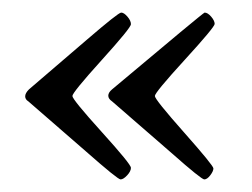

<svg xmlns="http://www.w3.org/2000/svg" viewBox="-20 -369 400 305"><path d="M158 -208 253 -125.5C284.3 -97.8 301.5 -84 304.5 -84C307.5 -84 310.7 -86.2 314 -90.5C317.3 -94.8 319 -98.5 319 -101.5C319 -104.5 303.5 -123.5 272.5 -158.5C241.5 -193.5 226 -212.8 226 -216.5C226 -220.2 241.8 -239.3 273.5 -274C305.2 -308.7 321 -327.7 321 -331C321 -334.3 319.2 -338.2 315.5 -342.5C311.8 -346.8 308.3 -349 305 -349C303 -348.3 254 -307.7 158 -227C154 -223.7 152 -220.3 152 -217C152 -213.7 154 -210.7 158 -208ZM20 -216C20 -212.7 21.7 -210 25 -208L116.5 -128.5C150.2 -98.8 168.5 -84 171.5 -84C174.5 -84 178 -86.2 182 -90.5C186 -94.8 188 -98.8 188 -102.5C188 -106.2 172.5 -125.2 141.5 -159.5C110.5 -193.8 95 -212.8 95 -216.5C95 -220.2 110.5 -239.2 141.5 -273.5C172.5 -307.8 188 -326.8 188 -330.5C188 -334.2 186.2 -338.2 182.5 -342.5C178.8 -346.8 175.5 -349 172.5 -349C169.5 -349 151.2 -334.5 117.5 -305.5L26 -227C22 -223 20 -219.3 20 -216Z"/></svg>

Font: Sorts Mill Goudy
Style: Regular
Weight: 400
Version: Version 003.101